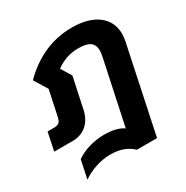

<svg xmlns="http://www.w3.org/2000/svg" viewBox="-194 -696 1035 1070"><g transform="rotate(-30 323.5 -161.0)"><path d="M89 110Q124 85 172 71Q220 57 268 57Q349 57 392 87L479 -322Q484 -347 484 -362Q484 -398 461 -415Q438 -432 386 -432Q344 -432 309 -420Q274 -408 241 -384L282 -317L240 -120Q228 -64 191.5 -32Q155 0 99 0H-18L6 -116H46Q70 -116 80.5 -125Q91 -134 96 -159L130 -319L78 -404Q147 -474 231 -512Q315 -550 412 -550Q519 -550 578.5 -504Q638 -458 638 -380Q638 -361 633 -334L516 221H386Q334 170 244 170Q198 170 150 185.5Q102 201 64 228Z"/></g></svg>

Font: Prompt Semibold
Style: Italic
Weight: 600
Italic angle: -12°
Designer: Katatrad Team
Foundry: CadsonDemak
Version: Version 1.000